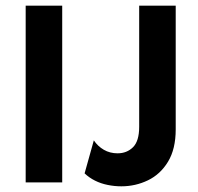

<svg xmlns="http://www.w3.org/2000/svg" viewBox="-20 -645 700 679"><path d="M70.8 0V-625H200V0ZM409 13.9Q384.7 13.9 360.8 9Q336.8 4.2 316 -6.2Q295.1 -16.7 279.2 -31.9L311.8 -148.6Q325.7 -127.8 347.2 -115.3Q368.8 -102.8 395.8 -102.8Q428.5 -102.8 450.3 -124.3Q472.2 -145.8 472.2 -196.5V-625H601.4V-187.5Q601.4 -118.1 574.3 -73.3Q547.2 -28.5 503.1 -7.3Q459 13.9 409 13.9Z"/></svg>

Font: Afacad Flux
Style: Regular
Weight: 400
Designer: Kristian Moeller
Foundry: Dicotype
Version: Version 1.100